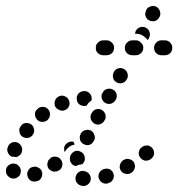

<svg xmlns="http://www.w3.org/2000/svg" viewBox="-28 -589 597 643"><path d="M254 34Q259 33 263 31Q268 28 271 24Q274 21 275 16Q278 6 273 -3Q268 -12 258 -15Q258 -15 257 -15Q248 -19 238 -14Q229 -9 226 1Q224 5 225 10Q225 15 227 20Q230 24 233 27Q237 31 242 32Q243 33 244 33Q249 34 254 34ZM344 20Q348 17 350 12Q353 8 353 3Q354 -2 352 -7Q349 -17 340 -22Q331 -26 321 -23H319Q315 -21 311 -18Q307 -15 305 -11Q302 -6 302 -1Q301 4 303 8Q306 18 315 23Q324 28 334 25L335 24Q340 23 344 20ZM110 7Q115 -2 113 -12Q112 -17 109 -21Q106 -25 101 -27Q97 -30 92 -31Q87 -31 82 -30Q72 -28 67 -19Q61 -10 64 0Q66 10 75 16Q84 21 94 18H95Q105 16 110 7ZM15 9Q5 8 -2 0Q-9 -8 -8 -18Q-8 -28 0 -35Q4 -38 9 -40Q13 -42 18 -41Q23 -41 28 -39Q32 -36 35 -33L36 -32Q39 -29 40 -25Q42 -21 42 -16Q41 -14 41 -12Q41 -11 41 -9Q40 -6 38 -2Q36 1 33 3Q25 10 15 9ZM419 -17Q422 -21 423 -26Q425 -31 424 -35Q423 -40 421 -45Q415 -54 405 -56Q395 -59 386 -53H385Q381 -50 378 -46Q375 -42 374 -37Q372 -32 373 -27Q374 -23 376 -18Q382 -9 392 -7Q402 -4 411 -10H412Q416 -13 419 -17ZM181 -36Q182 -46 176 -54Q170 -63 160 -64Q150 -66 141 -60V-59Q137 -56 134 -52Q132 -48 131 -43Q130 -38 131 -33Q132 -28 135 -24Q138 -20 143 -18Q147 -15 152 -14Q157 -14 162 -15Q166 -16 170 -19H171Q179 -25 181 -36ZM213 -39Q210 -43 208 -47Q206 -52 206 -57Q206 -62 207 -66L208 -68Q212 -77 221 -82Q231 -86 240 -82Q250 -78 254 -69Q258 -59 255 -50L254 -48Q253 -46 251 -43Q250 -41 248 -39Q247 -39 247 -39Q237 -38 228 -34Q227 -33 226 -33Q225 -33 224 -33Q223 -33 222 -34Q217 -36 213 -39ZM488 -73Q489 -83 483 -92Q480 -96 476 -98Q472 -101 467 -102Q462 -102 457 -101Q452 -100 448 -97Q448 -97 447 -96Q443 -93 440 -89Q438 -84 437 -80Q436 -75 437 -70Q439 -65 442 -61Q448 -53 458 -51Q468 -50 477 -56Q477 -56 478 -57Q486 -63 488 -73ZM-2 -79Q-6 -89 -1 -98V-99Q3 -108 13 -112Q23 -115 32 -111Q41 -106 45 -96Q48 -87 44 -77Q42 -72 38 -69Q34 -66 30 -64Q28 -64 27 -63Q26 -63 25 -63Q23 -63 20 -64Q17 -64 14 -64Q13 -64 12 -64Q11 -65 10 -65Q1 -70 -2 -79ZM188 -99Q190 -103 193 -107H194Q198 -112 205 -114Q212 -116 218 -114Q218 -114 219 -113Q220 -109 222 -105Q217 -104 212 -102Q203 -98 197 -91Q192 -86 189 -80Q188 -82 187 -84Q187 -87 187 -89Q186 -94 188 -99ZM239 -130Q239 -125 240 -120Q242 -115 245 -112Q248 -108 253 -106Q262 -101 272 -104Q281 -107 286 -117L287 -118Q292 -127 288 -137Q285 -147 276 -152Q267 -156 257 -153Q247 -150 242 -141V-139Q239 -135 239 -130ZM37 -158Q36 -154 37 -149Q37 -144 40 -139Q42 -135 46 -132Q50 -129 55 -128Q60 -126 65 -127Q70 -128 74 -130Q78 -133 81 -136V-137Q84 -141 86 -146Q87 -150 86 -155Q86 -160 83 -165Q81 -169 77 -172Q69 -178 58 -177Q48 -176 42 -167Q39 -163 37 -158ZM275 -200Q275 -195 276 -190Q278 -185 281 -181Q284 -178 288 -175Q297 -170 307 -173Q317 -176 322 -186L323 -187Q325 -191 326 -196Q326 -201 325 -206Q323 -211 320 -215Q317 -218 313 -221Q303 -226 294 -223Q284 -220 279 -210L278 -209Q276 -205 275 -200ZM92 -218Q90 -214 89 -209Q89 -204 90 -199Q92 -194 95 -190Q101 -182 111 -181Q122 -180 130 -186Q138 -193 139 -203Q141 -213 134 -222Q128 -230 118 -231Q107 -232 99 -226V-225Q95 -222 92 -218ZM157 -254Q153 -244 156 -234Q160 -225 170 -221Q179 -216 189 -220Q199 -224 203 -233Q207 -243 203 -252Q200 -262 190 -266Q181 -271 171 -267Q161 -263 157 -254ZM255 -234Q245 -234 237 -240Q229 -247 229 -258Q228 -268 235 -276Q242 -283 252 -284H253Q258 -284 262 -283Q267 -281 271 -278Q274 -274 277 -270Q279 -265 279 -260Q279 -258 279 -256Q279 -254 278 -252Q277 -251 275 -250Q268 -245 263 -237Q262 -236 262 -235Q260 -235 259 -235Q257 -234 255 -234ZM313 -259Q316 -249 325 -244Q334 -239 344 -242Q354 -245 359 -254L360 -256Q365 -265 362 -275Q359 -285 350 -289Q341 -294 331 -291Q321 -289 316 -279L315 -278Q310 -269 313 -259ZM351 -328Q353 -318 363 -313Q372 -308 382 -311Q392 -314 396 -323L397 -324Q402 -333 399 -343Q396 -353 387 -358Q378 -363 368 -360Q358 -357 353 -348V-347Q348 -338 351 -328ZM347 -411Q354 -418 354 -429Q354 -439 347 -446Q339 -454 329 -454H318Q307 -454 300 -446Q292 -439 293 -429Q292 -418 300 -411Q307 -404 318 -404H329Q339 -404 347 -411ZM444 -411Q452 -418 452 -429Q452 -439 444 -446Q437 -454 427 -454H415Q405 -454 397 -446Q390 -439 390 -429Q390 -418 397 -411Q405 -404 415 -404H427Q437 -404 444 -411ZM542 -411Q549 -418 549 -429Q549 -439 542 -446Q535 -454 524 -454H513Q502 -454 495 -446Q488 -439 488 -429Q488 -418 495 -411Q502 -404 513 -404H524Q535 -404 542 -411ZM426 -484 427 -486Q432 -495 442 -498Q452 -501 461 -496Q470 -491 473 -481Q476 -472 471 -462V-461Q470 -459 469 -458Q468 -456 466 -455Q464 -459 460 -462Q453 -469 444 -473Q436 -476 427 -476H424Q424 -478 425 -480Q425 -482 426 -484ZM458 -543Q458 -538 460 -534Q462 -529 465 -525Q469 -522 473 -520Q478 -518 483 -518Q488 -517 492 -519Q497 -521 500 -524Q504 -528 506 -532L507 -534Q509 -538 509 -543Q509 -548 507 -553Q506 -557 502 -561Q499 -565 494 -567Q485 -571 475 -567Q465 -564 461 -554V-553Q459 -548 458 -543Z"/></svg>

Font: FRB American Cursive Dotted Black
Style: Bold Italic
Weight: 900
Italic angle: -25°
Version: Version 2.0;Modular Font Editor K font №1